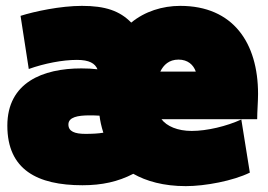

<svg xmlns="http://www.w3.org/2000/svg" viewBox="-20 -590 914 654"><path d="M5 -162C5 -12 107 41 261 41C327 41 382 29 434 2C478 27 537 44 613 44C679 44 774 26 831 -2L802 -183C752 -160 685 -144 633 -144C585 -144 548 -160 530 -184H856C856 -210 859 -244 859 -270C859 -444 774 -570 594 -570C533 -570 473 -551 427 -513C388 -553 339 -570 259 -570C186 -570 97 -551 50 -536L78 -355C131 -374 193 -386 242 -386C284 -386 304 -374 312 -354C296 -356 277 -357 257 -357C126 -357 5 -309 5 -162ZM213 -166C213 -191 245 -197 285 -197C293 -197 304 -197 319 -196C321 -179 325 -160 332 -138C315 -135 293 -134 271 -134C235 -134 213 -142 213 -166ZM526 -346C537 -369 556 -387 588 -387C620 -387 639 -369 647 -346Z"/></svg>

Font: Repo ExtraBlack
Style: Regular
Weight: 400
Designer: Stefan Peev
Foundry: Context Ltd
Version: Version 001.502